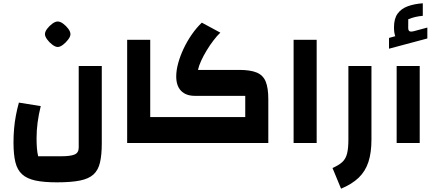

<svg xmlns="http://www.w3.org/2000/svg" viewBox="-20 -873 2659 1172"><path d="M212.9 80.8H356.4Q409.1 80.8 434.8 70.3Q460.5 59.8 460.5 27.8V-470H601.3V1.8Q601.3 72.2 590.5 118.6Q579.8 165.1 551 191.6Q522.2 218.2 468.2 229.1Q414.2 240 327.4 240Q247.5 240 195.9 228.9Q144.4 217.7 114.9 190.9Q85.5 164.2 73.9 116.9Q62.4 69.6 62.4 -3Q62.4 -45 65.9 -86.7Q69.4 -128.4 77.2 -168.9Q84.9 -209.4 95.4 -246.7L228.7 -225.3Q216 -173.9 209.6 -125.6Q203.2 -77.4 203.2 -29.9Q203.2 5 205.3 31.3Q207.4 57.7 212.9 80.8ZM332.5 -586.2Q318.4 -586.2 300 -599.8Q281.7 -613.3 268 -632Q254.4 -650.6 254.4 -664.4Q254.4 -679.6 267.7 -697.2Q281.1 -714.9 299.3 -728.4Q317.6 -741.8 331.9 -741.8Q347.6 -741.8 365.5 -728.5Q383.4 -715.2 396.7 -697.5Q410 -679.9 410 -664.3Q410 -650.2 396.3 -631.9Q382.6 -613.6 364.7 -599.9Q346.7 -586.2 332.5 -586.2Z M756.2 0V-630H897V-158.4H994.2V0Z M954 0V-158.4H1477V-287.9H1170.2Q1115.1 -287.9 1085.4 -318.5Q1055.7 -349.2 1055.7 -406.4Q1055.7 -443.9 1067.7 -487.6Q1079.7 -531.2 1100.9 -576.3Q1122.2 -621.3 1150.6 -662.3Q1179 -703.3 1212 -734.8L1324.9 -673.8Q1304.5 -654.4 1282.8 -625.8Q1261 -597.3 1241.4 -564.9Q1221.8 -532.6 1207.7 -501.8Q1193.7 -471 1188.5 -446.3H1439.4Q1508.2 -446.3 1546.9 -430.2Q1585.6 -414.2 1601.7 -375.5Q1617.8 -336.8 1617.8 -267.9V0Z M1772.2 0V-630H1913V0Z M2061.9 278.8 2009.6 152.5Q2049.4 135 2070 115.6Q2090.6 96.2 2098.6 64.2Q2106.6 32.2 2106.6 -21.3V-470H2247.4V-21.3Q2247.4 59.2 2228.9 115.6Q2210.5 172.1 2169.9 211.3Q2129.3 250.5 2061.9 278.8Z M2401.2 0V-470H2542V0ZM2508.7 -683.3 2588.6 -704.8V-638.2L2354.6 -575.7V-641.5L2392.5 -652Q2388.8 -663.4 2386.9 -676Q2385 -688.6 2385 -706.2Q2385 -759.2 2406.9 -789.5Q2428.8 -819.9 2468.6 -834.6Q2508.3 -849.2 2560.8 -853V-776.5Q2535.9 -774.2 2515.2 -769.4Q2494.6 -764.5 2472.1 -755.6L2471.8 -702.5Q2471.8 -686.8 2480.1 -682.3Q2488.3 -677.8 2508.7 -683.3Z"/></svg>

Font: Changa
Style: Regular
Weight: 400
Designer: Eduardo Rodriguez Tunni
Foundry: Eduardo Rodriguez Tunni
Version: Version 3.003